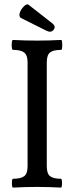

<svg xmlns="http://www.w3.org/2000/svg" viewBox="-20 -847 330 870"><path d="M190 -708 74 -766Q65 -773 69.5 -788.5Q74 -804 88 -818Q102 -832 110 -825L216 -742Q235 -727 223 -712Q211 -697 190 -708ZM39 3Q34 3 34 -17Q34 -37 39 -37Q74 -37 89.5 -48.5Q105 -60 105 -94V-564Q105 -597 89.5 -609Q74 -621 39 -621Q33 -621 33 -643.5Q33 -666 39 -666Q93 -663 148 -663Q202 -663 257 -666Q262 -666 262 -643.5Q262 -621 257 -621Q222 -621 207 -609.5Q192 -598 192 -564V-94Q192 -60 207 -48.5Q222 -37 256 -37Q261 -37 261 -17Q261 3 256 3Q200 0 148 0Q95 0 39 3Z"/></svg>

Font: Junicode Cond Medium
Style: Regular
Weight: 500
Width: 3
Designer: Peter S. Baker
Version: Version 2.201